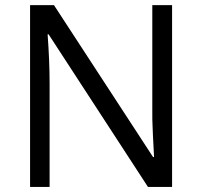

<svg xmlns="http://www.w3.org/2000/svg" viewBox="-20 -734 794 754"><path d="M655.8 0H561L170.9 -599.1H167Q174.8 -493.7 174.8 -405.8V0H98.1V-713.9H191.9L581.1 -117.2H585Q584 -130.4 580.6 -201.9Q577.1 -273.4 578.1 -304.2V-713.9H655.8Z"/></svg>

Font: f01947593
Style: Regular
Weight: 400
Foundry: Ascender Corporation
Version: Version 1.10